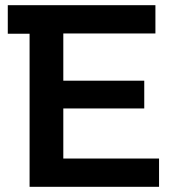

<svg xmlns="http://www.w3.org/2000/svg" viewBox="-20 -720 710 740"><path d="M593 -109V0H94V-590H10V-700H579V-591H224V-409H536V-302H224V-109Z"/></svg>

Font: mBank SemiBold
Style: Regular
Weight: 600
Designer: Julieta Ulanovsky
Foundry: Julieta Ulanovsky
Version: Version 7.200